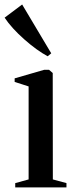

<svg xmlns="http://www.w3.org/2000/svg" viewBox="-46 -812 318 832"><path d="M20 0V-18.5L78 -34.5V-437.5L17.5 -457V-472.5L145.5 -509.5H166.5L182.5 -495.5L183 -34.5L242 -18.5V0ZM160 -568.5Q137.5 -580.5 111.2 -599.5Q85 -618.5 58.8 -641.8Q32.5 -665 10.5 -689.2Q-11.5 -713.5 -26 -735.5L50 -792.5L176 -581L161 -568.5Z"/></svg>

Font: Merriweather 144pt Medium
Style: Regular
Weight: 500
Version: Version 2.100